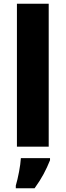

<svg xmlns="http://www.w3.org/2000/svg" viewBox="-20 -780 349 1021"><path d="M239 0V-760H70V0ZM246 72V61H91C89 100 76 167 64 207V221H164C202 169 226 122 246 72Z"/></svg>

Font: Noto Sans Lao UI ExtBd
Style: Regular
Weight: 800
Designer: Monotype Design Team
Foundry: Monotype Imaging Inc.
Version: Version 2.000